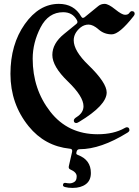

<svg xmlns="http://www.w3.org/2000/svg" viewBox="-20 -738 706 978"><path d="M33.2 -361.8Q33.2 -511.7 106.2 -615Q179.2 -718.3 279.8 -718.3Q356.9 -718.3 393.6 -653.8Q397.5 -647 402.1 -647Q406.7 -647 411.1 -650.4L480.5 -707Q494.1 -718.3 513.2 -718.3Q532.2 -718.3 566.7 -690.4Q601.1 -662.6 616.7 -662.6Q632.3 -662.6 638.2 -671.4Q645 -681.2 651.4 -681.2Q666 -681.2 666 -667.5Q666 -662.6 660.6 -655.8Q587.9 -563 549.3 -563Q510.7 -563 482.4 -587.9Q454.1 -612.8 431.2 -612.8Q408.2 -612.8 389.2 -597.2Q355.5 -568.8 355.5 -532.7Q355.5 -478.5 431.2 -405.8Q523.4 -316.4 523.4 -267.1Q523.4 -201.7 382.8 -117.2Q373 -111.3 369.1 -111.3Q356 -111.3 356 -124.5Q356 -132.8 370.1 -141.6Q405.3 -163.6 405.3 -196.8Q405.3 -246.6 325.9 -323Q246.6 -399.4 246.6 -458Q246.6 -516.6 306.2 -564.9L369.1 -616.2Q374.5 -620.6 374.5 -625.5Q374.5 -630.4 371.6 -635.7Q349.6 -675.8 301.8 -675.8Q226.6 -675.8 186.5 -598.1Q146.5 -520.5 146.5 -439Q146.5 -284.2 236.1 -169.2Q325.7 -54.2 477.5 -54.2Q559.6 -54.2 615.2 -85.9Q622.1 -89.8 626 -89.8Q639.2 -89.8 639.2 -74.7Q639.2 -68.4 628.9 -62Q493.2 22 385.7 22Q373 22 370.1 34.7L369.1 39.1Q368.7 41.5 368.7 43.5Q368.7 48.3 376.5 51.3Q442.9 75.7 442.9 143.1Q442.9 181.2 417.2 200.2Q391.6 219.2 350.1 219.2Q327.6 219.2 311.5 214.8Q300.8 211.9 300.8 205.6Q300.8 193.4 311.5 193.4Q315.9 193.4 320.3 194.6Q324.7 195.8 335.9 195.8Q347.2 195.8 358.9 188.5Q370.6 181.2 370.6 160.2Q370.6 139.2 337.9 125Q330.1 121.6 330.1 113.3Q330.1 110.4 330.6 108.4L347.2 35.6Q347.7 33.7 347.7 29.8Q347.7 20.5 335.9 19.5Q208 6.3 126 -94.7Q33.2 -209 33.2 -361.8Z"/></svg>

Font: UnifrakturMaguntia
Style: Book
Weight: 400
Designer: j. 'mach' wust, Gerrit Ansmann, Georg Duffner, based on a font by Peter Wiegel, original typeface by Carl Albert Fahrenw
Version: Version 2017-03-19